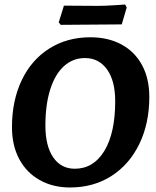

<svg xmlns="http://www.w3.org/2000/svg" viewBox="-20 -818 691 850"><path d="M33 -255Q33 -372 76 -462.5Q119 -553 198 -603Q277 -653 380 -653Q459 -653 518 -621Q577 -589 609 -529.5Q641 -470 641 -389Q641 -272 597 -181Q553 -90 473.5 -39Q394 12 290 12Q214 12 155.5 -21Q97 -54 65 -114Q33 -174 33 -255ZM490 -370Q490 -460 454 -510.5Q418 -561 356 -561Q303 -561 263.5 -525.5Q224 -490 202.5 -422.5Q181 -355 181 -262Q181 -172 215.5 -121.5Q250 -71 311 -71Q394 -71 442 -150Q490 -229 490 -370ZM519 -710 383 -709 249 -708 240 -719 263 -793 411 -792Q441 -792 481.5 -794.5Q522 -797 534 -798L541 -785Z"/></svg>

Font: Alegreya
Style: Bold Italic
Weight: 700
Italic angle: -7°
Designer: Juan Pablo del Peral
Foundry: Huerta Tipografica
Version: Version 2.007; ttfautohint (v1.6)